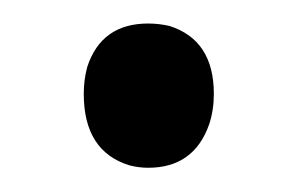

<svg xmlns="http://www.w3.org/2000/svg" viewBox="-20 -130 248 160"><path d="M158.2 -51.8Q158.2 -96.7 121.1 -108.4Q112.3 -110.4 103.5 -110.4Q64.5 -110.4 52.7 -74.2Q49.8 -63.5 49.8 -51.8Q49.8 -3.9 87.9 7.8Q95.7 9.8 103.5 9.8Q141.6 9.8 154.3 -26.4Q158.2 -38.1 158.2 -51.8Z"/></svg>

Font: Yaldevi Colombo Medium
Style: Regular
Weight: 500
Designer: Sol Matas, Denzil Rajitha, Kosala Senevirathne and Pathum Egodawatta
Foundry: Mooniak
Version: Version 1.020 ; ttfautohint (v1.6)